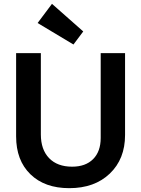

<svg xmlns="http://www.w3.org/2000/svg" viewBox="-20 -971 736 1001"><path d="M363 -739 176 -851 251 -951 414 -807ZM341 10Q213 10 138.5 -62.5Q64 -135 64 -260V-694H193V-270Q193 -191 236 -146.5Q279 -102 356 -102Q426 -102 465.5 -141.5Q505 -181 505 -252V-694H632V-267Q632 -142 552.5 -66Q473 10 341 10Z"/></svg>

Font: Cantarell
Style: Bold
Weight: 700
Designer: Dave Crossland, Nikolaus Waxweiler, Florian Fecher, Jacques Le Bailly, Eben Sorkin, Alexei Vanyashin, Alexios Zavras, Em
Version: Version 0.303